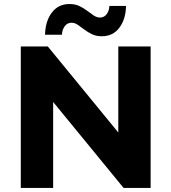

<svg xmlns="http://www.w3.org/2000/svg" viewBox="-20 -930 848 950"><path d="M82.9 0V-700H216.6L629.9 -195.6H565.3V-700H725.3V0H591.6L178.3 -504.4H243V0ZM483.6 -750.6Q456.2 -750.6 435 -760.8Q413.8 -771 396.9 -784Q380 -797.1 364.8 -807.3Q349.6 -817.5 333.8 -817.5Q313 -817.5 300.4 -800.5Q287.8 -783.6 286.4 -758.2H202.9Q204.3 -825.1 236.4 -867.6Q268.5 -910.1 324 -910.1Q352 -910.1 373.2 -899.9Q394.4 -889.7 411.3 -876.7Q428.2 -863.7 443.6 -853.5Q459 -843.2 474.4 -843.2Q495.6 -843.2 507.9 -860Q520.2 -876.7 521.2 -900.7H603.5Q602.5 -835.6 570.8 -793.1Q539.2 -750.6 483.6 -750.6Z"/></svg>

Font: Montserrat Thin
Style: Regular
Weight: 100
Designer: Julieta Ulanovsky
Foundry: Julieta Ulanovsky
Version: Version 9.000